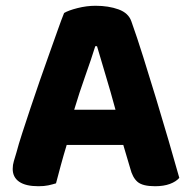

<svg xmlns="http://www.w3.org/2000/svg" viewBox="-20 -635 660 665"><path d="M407 -133H211Q200 -97 190.5 -62Q181 -27 174 0Q161 4 147 7Q133 10 113 10Q69 10 46.5 -5.5Q24 -21 24 -50Q24 -64 28 -77Q32 -90 37 -107Q44 -134 57 -174Q70 -214 85.5 -260.5Q101 -307 118 -356Q135 -405 151 -449.5Q167 -494 180 -531Q193 -568 202 -590Q217 -599 248.5 -607Q280 -615 311 -615Q356 -615 390.5 -602.5Q425 -590 435 -561Q454 -508 476 -438Q498 -368 520.5 -294Q543 -220 564 -148Q585 -76 601 -19Q590 -6 568.5 2Q547 10 517 10Q474 10 456.5 -5Q439 -20 431 -52ZM310 -475Q296 -430 275.5 -372.5Q255 -315 237 -255H380Q363 -318 345.5 -375.5Q328 -433 316 -475Z"/></svg>

Font: Baloo Bhai 2
Style: Bold
Weight: 700
Designer: Supriya Tembe, Noopur Datye and Ek Type
Foundry: Ek Type
Version: Version 1.640;PS 1.000;hotconv 16.6.51;makeotf.lib2.5.65220;